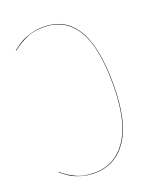

<svg xmlns="http://www.w3.org/2000/svg" viewBox="-131 -773 722 865"><g transform="rotate(-20 229.5 -340.5)"><path d="M181.2 -689.9Q230.5 -689.9 268.1 -670.4Q305.7 -650.9 333.3 -609.6Q360.8 -568.4 375 -500.2Q389.2 -432.1 389.2 -338.9Q389.2 -164.1 332 -77.6Q274.9 8.8 173.8 8.8Q138.7 8.8 108.6 -0.5Q78.6 -9.8 62 -20.3Q45.4 -30.8 21 -49.8L22 -51.8Q40 -37.6 52.5 -29.3Q64.9 -21 84 -11.5Q103 -2 125 2.4Q147 6.8 173.8 6.8Q273.4 6.8 330.3 -79.3Q387.2 -165.5 387.2 -338.9Q387.2 -521 334.2 -604.5Q281.2 -688 181.2 -688Q133.3 -688 100.6 -673.8Q67.9 -659.7 28.8 -630.9L27.8 -632.8Q53.7 -651.9 71 -662.1Q88.4 -672.4 117.9 -681.2Q147.5 -689.9 181.2 -689.9Z"/></g></svg>

Font: Fira Sans Compressed Two
Style: Regular
Weight: 100
Width: 1
Designer: Carrois Corporate & Edenspiekermann AG
Foundry: Carrois Corporate GbR & Edenspiekermann AG
Version: Version 4.203;PS 004.203;hotconv 1.0.88;makeotf.lib2.5.64775